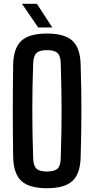

<svg xmlns="http://www.w3.org/2000/svg" viewBox="-20 -985 497 1013"><path d="M228 8Q134.5 8 93 -30Q51.5 -68 49.5 -156Q48.5 -224 48 -284Q47.5 -344 47.5 -401.5Q47.5 -459 48 -518.5Q48.5 -578 49.5 -644.5Q51.5 -732 93 -770Q134.5 -808 228 -808Q320.5 -808 362 -770Q403.5 -732 405.5 -644.5Q407.5 -577.5 408.5 -518Q409.5 -458.5 409.5 -401Q409.5 -343.5 408.5 -283.8Q407.5 -224 405.5 -156Q403.5 -68 362 -30Q320.5 8 228 8ZM228 -80Q267.5 -80 283.8 -95.5Q300 -111 300.5 -150.5Q302.5 -219 303.8 -280.2Q305 -341.5 305 -400.2Q305 -459 303.8 -520.2Q302.5 -581.5 300.5 -650Q300 -689 283.8 -704.8Q267.5 -720.5 228 -720.5Q188.5 -720.5 172.2 -704.8Q156 -689 155 -650Q152.5 -582.5 151.5 -521.8Q150.5 -461 150.5 -402.2Q150.5 -343.5 151.5 -281.8Q152.5 -220 155 -150.5Q156 -111 172.2 -95.5Q188.5 -80 228 -80ZM181.5 -840 96 -965H174.5L256 -840Z"/></svg>

Font: Big Shoulders Medium
Style: Regular
Weight: 500
Designer: Patric King
Foundry: XO Type Co
Version: Version 2.002